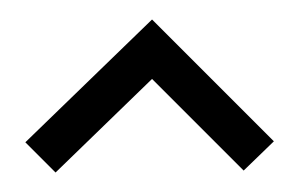

<svg xmlns="http://www.w3.org/2000/svg" viewBox="-20 -920 307 197"><path d="M261 -775 136 -900 6 -774 37 -743 136 -839 230 -745Z"/></svg>

Font: Advent Pro Light
Style: Regular
Weight: 300
Version: Version 3.000